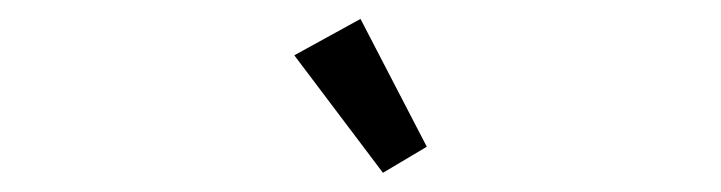

<svg xmlns="http://www.w3.org/2000/svg" viewBox="-20 -802 755 201"><path d="M288.1 -744.1 357.4 -782.2 426.8 -648.4 380.9 -621.1Z"/></svg>

Font: Irish Grover
Style: Regular
Weight: 400
Designer: Squid
Foundry: Font Diner, Inc DBA Sideshow
Version: Version 1.001